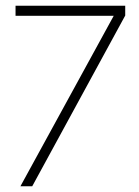

<svg xmlns="http://www.w3.org/2000/svg" viewBox="-20 -647 483 667"><path d="M415 -627V-593L92 0H51L375 -592H34V-627Z"/></svg>

Font: Blinker ExtraLight
Style: Regular
Weight: 200
Designer: Juergen Huber
Foundry: supertype
Version: Version 1.017;hotconv 1.0.117;makeotfexe 2.5.65602